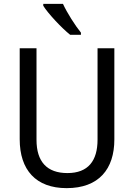

<svg xmlns="http://www.w3.org/2000/svg" viewBox="-20 -964 694 994"><path d="M306 -944H204V-934C228 -895 299 -819 343 -784H399V-795C369 -832 327 -898 306 -944ZM572 -242V-714H485V-241C485 -132 437 -68 329 -68C223 -68 169 -127 169 -240V-714H82V-243C82 -84 166 10 325 10C492 10 572 -89 572 -242Z"/></svg>

Font: Noto Sans Ethiopic SemiCondensed
Style: Regular
Weight: 400
Width: 4
Designer: Monotype Design Team
Foundry: Monotype Imaging Inc.
Version: Version 2.102